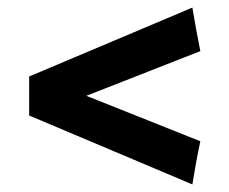

<svg xmlns="http://www.w3.org/2000/svg" viewBox="-20 -567 606 507"><path d="M488 -80 57 -262V-365L488 -547Q497 -492 509 -432L208 -314L509 -194Q498 -143 488 -80Z"/></svg>

Font: Repo
Style: Bold
Weight: 700
Designer: Stefan Peev
Foundry: Context Ltd
Version: Version 001.000